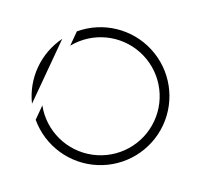

<svg xmlns="http://www.w3.org/2000/svg" viewBox="-122 -838 1023 975"><g transform="rotate(-20 389.5 -350.0)"><path d="M48.2 -432.9 305.3 -690C178.4 -658.9 79.3 -559.8 48.2 -432.9ZM388.1 -700.3 331.4 -643.5C460.8 -668.8 591.5 -606.6 653.5 -490.2C715.4 -373.8 694.1 -230.6 600.8 -137.4C507.6 -44.1 364.4 -22.8 248 -84.8C131.6 -146.8 69.4 -277.5 94.8 -406.9L38 -350.1V-350C38 -208.4 123.4 -80.7 254.3 -26.5C385.2 27.7 535.8 -2.3 635.9 -102.5C736.1 -202.7 766 -353.4 711.7 -484.2C657.5 -615.1 529.7 -700.4 388.1 -700.3Z"/></g></svg>

Font: Expanse
Style: Expanse
Weight: 400
Designer: Ryan Lin
Version: Version 1.0